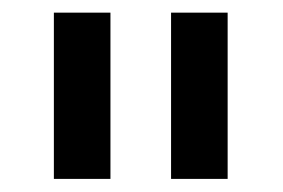

<svg xmlns="http://www.w3.org/2000/svg" viewBox="-20 -747 440 299"><path d="M152 -727.3V-468.4H63.9V-727.3ZM334.5 -727.3V-468.4H246.4V-727.3Z"/></svg>

Font: Inter UI Medium
Style: Regular
Weight: 500
Designer: Rasmus Andersson
Foundry: rsms
Version: 3.2;8d6f07862